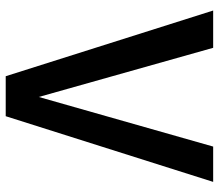

<svg xmlns="http://www.w3.org/2000/svg" viewBox="-66 -682 748 655"><g transform="rotate(90 307.5 -354.0)"><path d="M142.6 -707.7 310.3 -112.8 479.5 -707.7H600L375.9 0H239.5L15.4 -707.7Z"/></g></svg>

Font: Fira Code Fixed Medium
Style: Regular
Weight: 500
Monospace: yes
Designer: Carrois Corporate, Edenspiekermann AG, Nikita Prokopov
Foundry: Carrois Corporate, Edenspiekermann AG, Nikita Prokopov
Version: Version 5.002